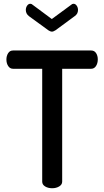

<svg xmlns="http://www.w3.org/2000/svg" viewBox="-20 -999 553 1019"><path d="M154 -973 255 -898 357 -973Q363 -979 370 -979Q380 -979 387 -969Q394 -959 394 -946Q394 -925 376 -913L274 -838Q263 -831 255 -831Q248 -831 237 -838L134 -913Q117 -926 117 -946Q117 -959 124 -969Q131 -979 141 -979Q148 -979 154 -973ZM49 -731H464Q481 -731 490 -717Q499 -703 499 -684Q499 -663 489.5 -648.5Q480 -634 464 -634H310V-35Q310 -19 294 -9.5Q278 0 257 0Q235 0 219.5 -9.5Q204 -19 204 -35V-634H49Q33 -634 23.5 -648.5Q14 -663 14 -683Q14 -702 23 -716.5Q32 -731 49 -731Z"/></svg>

Font: Dosis
Style: SemiBold
Weight: 600
Designer: Edgar Tolentino, Pablo Impallari, Igino Marini
Foundry: Edgar Tolentino, Pablo Impallari, Igino Marini
Version: Version 1.007